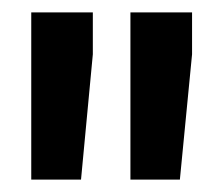

<svg xmlns="http://www.w3.org/2000/svg" viewBox="-20 -770 360 309"><path d="M289.1 -682.6 269.5 -481H189.9V-750H289.1ZM129.4 -682.6 110.4 -481H30.3V-750H129.4Z"/></svg>

Font: MAUL Condensed Bold
Style: Condensed Bold
Weight: 700
Designer: MAUL
Version: Version 1.0; 2020; ttfautohint (v1.8.3)